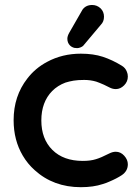

<svg xmlns="http://www.w3.org/2000/svg" viewBox="-20 -737 561 778"><path d="M252.9 -580.1Q252.9 -590.8 260.7 -604.5Q313.5 -696.3 314.5 -698.2Q328.1 -716.8 353.5 -716.8Q373 -716.8 387.7 -703.1Q401.4 -689.5 401.4 -669.4Q401.4 -649.4 388.7 -636.7Q320.3 -554.7 316.9 -551.3Q313.5 -547.9 306.2 -544.9Q298.8 -542 292.5 -542Q286.1 -542 281.2 -543Q270.5 -545.9 263.7 -552.7Q252.9 -563.5 252.9 -580.1ZM72.3 -106.4Q35.2 -168.9 35.2 -250Q35.2 -347.7 90.8 -418.9Q123 -460.9 170.9 -486.3Q232.4 -519.5 307.6 -519.5Q358.4 -519.5 397 -506.8Q435.5 -494.1 473.6 -470.7Q488.3 -461.9 494.1 -446.3Q498 -437.5 498 -426.8Q498 -406.2 482.9 -391.1Q467.8 -376 449.2 -376Q436.5 -376 424.3 -382.3Q412.1 -388.7 401.4 -393.6Q381.8 -402.3 370.1 -406.2Q346.7 -413.1 321.3 -413.1Q295.9 -413.1 278.3 -410.2Q260.7 -407.2 245.1 -402.3Q213.9 -390.6 191.4 -368.2Q147.5 -323.2 147.5 -249Q147.5 -173.8 192.4 -129.4Q237.3 -85 315.4 -85Q346.7 -85 368.2 -91.8Q388.7 -97.7 422.9 -115.2Q436.5 -122.1 449.2 -122.1Q468.8 -122.1 483.4 -106Q498 -89.8 498 -71.3Q498 -43.9 473.6 -27.3Q453.1 -13.7 422.9 -1Q410.2 4.9 396.5 8.8Q358.4 21.5 307.6 21.5Q196.3 21.5 120.1 -47.9Q91.8 -73.2 72.3 -106.4Z"/></svg>

Font: FakePearl
Style: SemiBold
Weight: 400
Version: Version 1.2